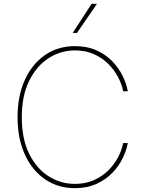

<svg xmlns="http://www.w3.org/2000/svg" viewBox="-20 -980 763 1010"><path d="M374 9.8Q284.7 9.8 216.6 -37.1Q148.4 -84 110.4 -168Q72.3 -252 72.3 -363.3Q72.3 -475.1 110.4 -559.1Q148.4 -643.1 216.6 -690.2Q284.7 -737.3 374 -737.3Q438 -737.3 487.1 -715.3Q536.1 -693.4 570.6 -657.7Q605 -622.1 625.2 -580.6Q645.5 -539.1 652.3 -500H627.9Q621.1 -536.1 601.3 -574Q581.5 -611.8 549.6 -643.8Q517.6 -675.8 473.6 -695.3Q429.7 -714.8 374 -714.8Q299.3 -714.8 235.8 -674.1Q172.4 -633.3 133.5 -554.9Q94.7 -476.6 94.7 -363.3Q94.7 -249 133.5 -170.9Q172.4 -92.8 235.8 -52.7Q299.3 -12.7 374 -12.7Q429.7 -12.7 473.6 -32.2Q517.6 -51.8 549.6 -83.5Q581.5 -115.2 601.3 -153.1Q621.1 -190.9 627.9 -227.5H652.3Q645.5 -189 625.2 -147.5Q605 -106 570.6 -70.3Q536.1 -34.7 487.1 -12.5Q438 9.8 374 9.8ZM362.3 -806.6 461.9 -960H490.2L384.8 -806.6Z"/></svg>

Font: Inter Tight Thin
Style: Regular
Weight: 250
Designer: Rasmus Andersson
Foundry: rsms
Version: Version 3.004